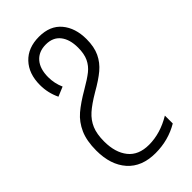

<svg xmlns="http://www.w3.org/2000/svg" viewBox="-243 -607 912 912"><g transform="rotate(-45 213.5 -150.5)"><path d="M373 -374Q373 -322 356 -286Q339 -250 307.5 -223.5Q276 -197 223 -167Q172 -137 144 -112Q116 -87 102 -54Q88 -21 88 29Q88 103 123 147Q158 191 228 191Q304 191 379 146V199Q308 241 222 241Q130 241 80.5 185Q31 129 31 33Q31 -32 50.5 -76Q70 -120 104.5 -149.5Q139 -179 196 -212Q241 -238 265.5 -257.5Q290 -277 303 -304.5Q316 -332 316 -374Q316 -429 291 -461Q266 -493 218 -493Q170 -493 143 -462Q116 -431 116 -375Q116 -333 133 -295L85 -275Q62 -323 62 -376Q62 -452 104.5 -497Q147 -542 221 -542Q295 -542 334 -495.5Q373 -449 373 -374Z"/></g></svg>

Font: Noto Sans Display Light Narrow
Style: Regular
Weight: 300
Width: 4
Designer: Monotype Design team
Foundry: Monotype Imaging Inc.
Version: Version 1.000